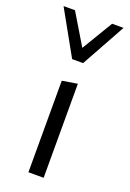

<svg xmlns="http://www.w3.org/2000/svg" viewBox="-142 -756 545 806"><g transform="rotate(20 130.0 -353.0)"><path d="M96 -409 164 -420V0H96ZM-4 -706H47L130 -568L213 -706H264L155 -509H106Z"/></g></svg>

Font: LXGW Bright TC
Style: Regular
Weight: 400
Designer: Christian Thalmann (Catharsis Fonts)
Foundry: LXGW / Christian Thalmann (Catharsis Fonts) / Fontworks Inc.
Version: Version 5.501